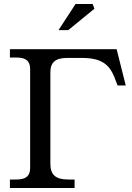

<svg xmlns="http://www.w3.org/2000/svg" viewBox="-20 -948 668 968"><path d="M234 -121V-584C234 -634 260 -656 319 -656H393C513 -656 541 -606 567 -532L573 -517H614L568 -700H30V-658H63C111 -658 132 -640 132 -600V-101C132 -61 111 -43 63 -43H30V0H356V-43H323C261 -43 234 -67 234 -121ZM275 -796H324L456 -904L447 -928H361Z"/></svg>

Font: LT Superior Serif Medium
Style: Regular
Weight: 500
Designer: Daniel Lyons
Foundry: LyonsType
Version: Version 2.120;FEAKit 1.0